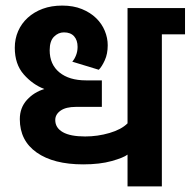

<svg xmlns="http://www.w3.org/2000/svg" viewBox="-20 -668 683 688"><path d="M437 -639H643V-545H560V0H437V-114Q423 -103 380.5 -91Q338 -79 278 -79Q172 -79 111.5 -121.5Q51 -164 51 -241Q51 -282 76.5 -310Q102 -338 139 -349Q97 -365 65 -401.5Q33 -438 33 -497Q33 -529 45 -556.5Q57 -584 79.5 -604.5Q102 -625 133 -636.5Q164 -648 203 -648Q243 -648 273.5 -635.5Q304 -623 324.5 -603Q345 -583 355.5 -557.5Q366 -532 366 -506Q366 -475 355.5 -452Q345 -429 334 -418L239 -447Q247 -456 252.5 -470Q258 -484 258 -500Q258 -524 245.5 -538Q233 -552 209 -552Q189 -552 173.5 -536.5Q158 -521 158 -488Q158 -437 193 -408.5Q228 -380 288 -380H345V-285H252Q216 -285 197 -271.5Q178 -258 178 -238Q178 -210 205 -194.5Q232 -179 285 -179Q330 -179 372.5 -191.5Q415 -204 437 -226Z"/></svg>

Font: Mukta
Style: Bold
Weight: 700
Designer: Girish Dalvi and Yashodeep Gholap
Foundry: Ek Type
Version: Version 2.538;PS 1.002;hotconv 16.6.51;makeotf.lib2.5.65220;